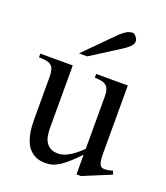

<svg xmlns="http://www.w3.org/2000/svg" viewBox="-130 -771 760 877"><g transform="rotate(20 250.5 -333.0)"><path d="M365.7 14.6H343.8V-81.1Q315.4 -51.3 294.2 -32.7Q272.9 -14.2 255.6 -3.7Q238.3 6.8 223.1 10.7Q208 14.6 191.9 14.6Q166 14.6 147.2 6.6Q128.4 -1.5 115.5 -14.9Q102.5 -28.3 94.7 -45.9Q86.9 -63.5 82.8 -82.8Q78.6 -102.1 77.4 -122.1Q76.2 -142.1 76.2 -159.7V-359.9Q76.2 -381.8 72.3 -395.5Q68.4 -409.2 59.3 -416.5Q50.3 -423.8 35.6 -426.5Q21 -429.2 0 -429.2V-447.3H157.7V-147.9Q157.7 -128.9 160.2 -110.6Q162.6 -92.3 170.7 -77.9Q178.7 -63.5 193.4 -54.7Q208 -45.9 231.9 -45.9Q241.7 -45.9 253.2 -48.8Q264.6 -51.8 278.6 -59.1Q292.5 -66.4 308.6 -78.6Q324.7 -90.8 343.8 -109.4V-363.8Q343.8 -384.3 339.6 -396.7Q335.4 -409.2 326.7 -416.3Q317.9 -423.3 304.2 -426Q290.5 -428.7 271.5 -429.2V-447.3H425.3V-118.7Q425.3 -98.6 427 -85.7Q428.7 -72.8 432.4 -64.9Q436 -57.1 441.9 -54.2Q447.8 -51.3 455.6 -51.3Q462.4 -51.3 473.1 -53Q483.9 -54.7 494.6 -58.6L501.5 -41.5ZM390.6 -649.4Q390.6 -635.3 378.2 -623Q365.7 -610.8 350.1 -600.6L205.6 -508.8H165.5L304.2 -648.4Q316.9 -661.6 332.8 -671.4Q348.6 -681.2 364.7 -681.2Q368.7 -681.2 373 -678.2Q377.4 -675.3 381.3 -670.4Q385.3 -665.5 387.9 -659.9Q390.6 -654.3 390.6 -649.4Z"/></g></svg>

Font: Doulos SIL Viet
Style: Regular
Weight: 400
Designer: Walt Agee, Victor Gaultney, Peter Martin, Debbi Hosken, Becca Hirsbrunner
Foundry: SIL International
Version: Version 5.000